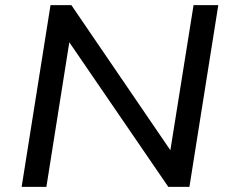

<svg xmlns="http://www.w3.org/2000/svg" viewBox="-20 -725 897 745"><path d="M64 0 176 -705H257L650 -129H639L731 -705H827L715 0H633L240 -574H251L160 0Z"/></svg>

Font: Nunito Sans 10pt SemiExpanded Medium
Style: Italic
Weight: 500
Width: 6
Italic angle: -9°
Designer: Vernon Adams
Foundry: Vernon Adams
Version: Version 3.101;gftools[0.9.27]